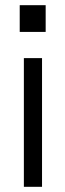

<svg xmlns="http://www.w3.org/2000/svg" viewBox="-20 -720 252 740"><path d="M72 0V-496H142V0ZM56 -597V-700H156V-597Z"/></svg>

Font: Host Grotesk Light
Style: Regular
Weight: 300
Designer: Doukan Karapınar
Foundry: Element Type
Version: Version 1.003